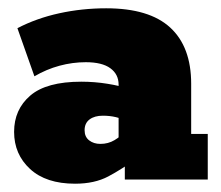

<svg xmlns="http://www.w3.org/2000/svg" viewBox="-20 -433 534 463"><path d="M161 10Q91 10 52.5 -25.5Q14 -61 14 -115Q14 -169 53 -202.5Q92 -236 176 -236Q208 -236 239 -231Q270 -226 285 -220L266 -206V-229Q266 -254 246 -268.5Q226 -283 187 -283Q155 -283 123.5 -274.5Q92 -266 63 -249L22 -365Q68 -389 123 -401Q178 -413 236 -413Q340 -413 390.5 -366.5Q441 -320 441 -231V-110H481V0H281V-68L308 -50Q274 -25 241 -7.5Q208 10 161 10ZM222 -86Q241 -86 256 -95Q271 -104 281 -115L266 -78V-169L284 -141Q274 -147 259.5 -150.5Q245 -154 228 -154Q208 -154 196 -145Q184 -136 184 -119Q184 -103 195 -94.5Q206 -86 222 -86Z"/></svg>

Font: Rokkitt SemiBold Black
Style: Regular
Weight: 900
Version: Version 3.103